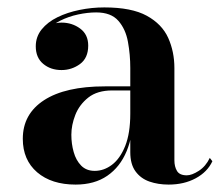

<svg xmlns="http://www.w3.org/2000/svg" viewBox="-20 -488 597 518"><path d="M435 10Q406.5 10 383 1.8Q359.5 -6.5 345.5 -25.8Q331.5 -45 331.5 -77.5V-304.5Q331.5 -340.5 325.2 -375Q319 -409.5 299.2 -432Q279.5 -454.5 239.5 -454.5Q216.5 -454.5 190.8 -449Q165 -443.5 142.5 -432.2Q120 -421 106 -403.8Q92 -386.5 92 -363H77.5Q77.5 -392 98.5 -409.5Q119.5 -427 146 -427Q174.5 -427 196.2 -411Q218 -395 218 -365Q218 -331.5 195.8 -315.2Q173.5 -299 146 -299Q116.5 -299 96.5 -315.8Q76.5 -332.5 76.5 -363Q76.5 -389 92.5 -408.8Q108.5 -428.5 135 -441.5Q161.5 -454.5 194.5 -461.2Q227.5 -468 261.5 -468Q335 -468 376 -445.5Q417 -423 433.8 -385.8Q450.5 -348.5 450.5 -304.5V-55.5Q450.5 -38.5 457.5 -26.8Q464.5 -15 484 -15Q497.5 -15 516.2 -27Q535 -39 546 -62L553 -53Q539.5 -24 508 -7Q476.5 10 435 10ZM184 10Q119 10 80.2 -23.2Q41.5 -56.5 41.5 -113.5Q41.5 -180.5 99 -217.8Q156.5 -255 263 -255H378V-244H283Q242.5 -244 218.2 -224.8Q194 -205.5 183.2 -178Q172.5 -150.5 172.5 -124.5Q172.5 -100 178.8 -77.8Q185 -55.5 199 -41.2Q213 -27 235.5 -27Q260.5 -27 282.2 -43.5Q304 -60 317.8 -94.2Q331.5 -128.5 331.5 -181.5H339.5Q339.5 -123.5 321.8 -80.5Q304 -37.5 269.5 -13.8Q235 10 184 10Z"/></svg>

Font: Bodoni Moda 18pt SemiBold
Style: Regular
Weight: 600
Designer: Owen Earl
Foundry: indestructible type
Version: Version 2.005